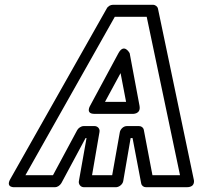

<svg xmlns="http://www.w3.org/2000/svg" viewBox="-20 -756 850 801"><path d="M560 -230H509C494 -230 482 -216 480 -205L448 -25H364L395 -205C398 -220 386 -230 375 -230H329C318 -230 306 -221 302 -213L201 -25H86L459 -686H592L731 -25H616L580 -214C578 -224 570 -230 560 -230ZM533 -180 569 9C571 19 579 25 589 25H759C799 25 788 -9 788 -9L639 -720C637 -729 628 -736 618 -736H451C441 -736 430 -730 425 -720L23 -9C2 28 41 25 41 25H210C219 25 230 18 236 8L337 -180H341L309 0C307 11 315 25 330 25H464C475 25 491 15 494 0L525 -180ZM374 -281H532C532 -281 569 -278 562 -315L521 -534C521 -534 498 -578 474 -534L356 -315C356 -315 335 -281 374 -281ZM418 -331 483 -451 506 -331Z"/></svg>

Font: Asimov
Style: WidOuIt
Weight: 500
Designer: Google
Version: Version 2.000980; 2014